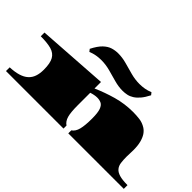

<svg xmlns="http://www.w3.org/2000/svg" viewBox="-94 -1242 1679 1679"><g transform="rotate(45 745.5 -402.0)"><path d="M34.2 0V-45.9Q155.3 -50.8 208.5 -99.1Q235.8 -123.5 248 -159.2Q260.3 -194.8 260.3 -242.7Q260.3 -322.3 237.5 -362.3Q214.8 -402.3 165.3 -416.3Q115.7 -430.2 34.2 -430.2V-476.1L689.5 -520V-439.5Q777.3 -478.5 874 -505.9Q970.7 -533.2 1073.7 -533.2Q1113.8 -533.2 1154.8 -528.1Q1195.8 -522.9 1232.9 -499.5Q1256.3 -484.4 1273.9 -458.5Q1291 -432.1 1301.3 -393.1Q1311.5 -354 1311.5 -298.8L1310.5 -261.2Q1309.1 -241.7 1309.1 -218.8Q1309.1 -175.8 1313.5 -143.3Q1317.9 -110.8 1335.9 -89.4Q1353.5 -67.9 1390.1 -56.9Q1426.8 -45.9 1491.2 -45.9V0H804.7V-37.1Q836.4 -57.6 848.6 -106Q860.8 -154.3 860.8 -238.3Q860.8 -311 847.9 -345.5Q835 -379.9 812.7 -390.1Q790.5 -400.4 763.2 -400.4Q746.1 -400.4 727.3 -396.7Q708.5 -393.1 689.5 -386.7V-229.5Q689.5 -144 701.9 -100.8Q714.4 -57.6 745.6 -37.1V0ZM876.5 -598.6Q825.7 -598.6 772.7 -613.5Q719.7 -628.4 665.3 -643.1Q610.8 -657.7 556.2 -657.7Q524.9 -657.7 493.9 -652.3Q462.9 -647 431.6 -633.8L414.6 -655.3Q446.8 -718.8 480 -750.5Q513.2 -782.2 548.1 -793Q583 -803.7 619.1 -803.7Q670.9 -803.7 723.4 -789.1Q775.9 -774.4 830.1 -759.8Q884.3 -745.1 939.9 -745.1Q971.2 -745.1 1002.2 -750.5Q1033.2 -755.9 1064.5 -769L1081.5 -747.6Q1057.1 -699.7 1032.5 -670.7Q1007.8 -641.6 981.9 -625.5Q956.5 -609.4 929.9 -604Q903.3 -598.6 876.5 -598.6Z"/></g></svg>

Font: Asset
Style: Regular
Weight: 400
Version: Version 1.003; ttfautohint (v1.8.4.7-5d5b)